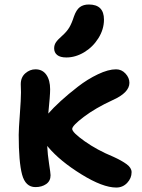

<svg xmlns="http://www.w3.org/2000/svg" viewBox="-20 -841 636 862"><path d="M277.8 -583Q250.5 -583 236.8 -594Q223.1 -605 223.1 -624Q223.1 -639.2 231.2 -651.1Q239.3 -663.1 257.8 -679.2Q279.8 -698.7 291 -717.5Q302.2 -736.3 312 -767.1Q322.8 -797.4 338.6 -809.1Q354.5 -820.8 378.9 -820.8Q446.8 -820.8 446.8 -752.9Q446.8 -709.5 421.9 -669.7Q397 -629.9 357.9 -606.4Q318.8 -583 277.8 -583ZM139.2 -1Q94.2 -1 79.1 -57.4Q64 -113.8 64 -235.8Q64 -260.3 69.1 -327.9Q74.2 -395.5 74.2 -426.8Q74.2 -432.1 73.7 -444.3Q73.2 -456.5 73.2 -462.9Q73.2 -494.1 93.8 -512Q114.3 -529.8 139.2 -529.8Q170.9 -529.8 188 -505.4Q205.1 -481 205.1 -439.9Q205.1 -412.1 196.8 -331.1Q218.3 -356 252.7 -387.5Q287.1 -418.9 330.1 -452.1Q373 -485.4 419.7 -507.6Q466.3 -529.8 501 -529.8Q525.9 -529.8 543.5 -510.7Q561 -491.7 561 -469.2Q561 -424.8 484.9 -391.1Q408.7 -356 356.4 -316.4Q304.2 -276.9 304.2 -262.2Q304.2 -246.6 359.9 -207Q415.5 -167.5 488.8 -137.2Q526.4 -120.1 548.6 -103.8Q570.8 -87.4 570.8 -67.9Q570.8 -41 551 -20Q531.2 1 502 1Q441.4 1 345.5 -58.3Q249.5 -117.7 196.8 -180.2Q195.8 -181.2 194.3 -183.1Q192.9 -185.1 191.9 -186Q193.8 -147.5 200.4 -105.2Q207 -63 207 -54.2Q207 -28.3 187.3 -14.6Q167.5 -1 139.2 -1Z"/></svg>

Font: Shantell Sans Bouncy
Style: Regular
Weight: 600
Designer: Stephen Nixon, Anya Danilova, Shantell Martin
Foundry: Arrow Type
Version: Version 1.006;[9816181b4]